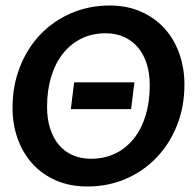

<svg xmlns="http://www.w3.org/2000/svg" viewBox="-20 -676 712 703"><path d="M251.5 -374.5H472.2L460 -276.4H239.3ZM655.3 -366.2Q655.3 -286.1 628.4 -218Q601.6 -149.9 554 -99.9Q506.3 -49.8 441.4 -21.5Q376.5 6.8 299.8 6.8Q236.3 6.8 185.5 -15.1Q134.8 -37.1 99.4 -75.9Q64 -114.7 44.9 -167.5Q25.9 -220.2 25.9 -281.7Q25.9 -361.8 52.7 -430.4Q79.6 -499 127.2 -549.1Q174.8 -599.1 240 -627.4Q305.2 -655.8 381.8 -655.8Q445.3 -655.8 495.8 -633.5Q546.4 -611.3 581.8 -572.5Q617.2 -533.7 636.2 -480.7Q655.3 -427.7 655.3 -366.2ZM528.3 -363.8Q528.3 -406.7 517.3 -441.9Q506.3 -477.1 485.4 -502Q464.4 -526.9 434.6 -540.5Q404.8 -554.2 366.7 -554.2Q317.9 -554.2 278.3 -534.9Q238.8 -515.6 210.7 -480.2Q182.6 -444.8 167.5 -395Q152.3 -345.2 152.3 -284.7Q152.3 -241.2 163.3 -206.3Q174.3 -171.4 194.8 -146.5Q215.3 -121.6 245.4 -108.2Q275.4 -94.7 313.5 -94.7Q362.3 -94.7 402.1 -114Q441.9 -133.3 470 -168.5Q498 -203.6 513.2 -253.2Q528.3 -302.7 528.3 -363.8Z"/></svg>

Font: Carlito
Style: Bold Italic
Weight: 700
Italic angle: -7°
Designer: Lukasz Dziedzic
Foundry: tyPoland Lukasz Dziedzic
Version: Version 1.104